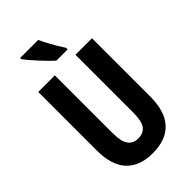

<svg xmlns="http://www.w3.org/2000/svg" viewBox="-278 -1018 1117 1117"><g transform="rotate(-45 281.0 -459.0)"><path d="M502 -713.9V-234.9Q502 -111.8 445.3 -51Q388.7 9.8 279.8 9.8Q173.8 9.8 116.9 -50Q60.1 -109.9 60.1 -231.9V-713.9H196.8V-236.8Q196.8 -168.9 218.3 -139.9Q239.7 -110.8 280.8 -110.8Q323.7 -110.8 345 -139.6Q366.2 -168.5 366.2 -237.8V-713.9ZM273.9 -928.2Q283.2 -907.2 298.3 -878.7Q313.5 -850.1 329.3 -823.5Q345.2 -796.9 356 -781.2V-768.1H263.2Q250 -779.8 230.7 -799.3Q211.4 -818.8 190.7 -841.3Q169.9 -863.8 152.3 -884.5Q134.8 -905.3 125 -918.9V-928.2Z"/></g></svg>

Font: Open Sans Condensed
Style: Bold
Weight: 700
Width: 3
Designer: Monotype Design Team
Foundry: Monotype Imaging Inc.
Version: Version 3.003; ttfautohint (v1.8.4)